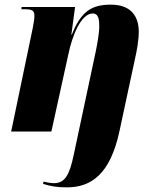

<svg xmlns="http://www.w3.org/2000/svg" viewBox="-20 -566 674 826"><path d="M268 240C371 240 454 185 494 -2L561 -314C569 -349 577 -394 577 -429C577 -491 548 -546 457 -546C375 -546 329 -518 289 -417H287L303 -536H73L72 -526H92C125 -526 128 -514 128 -497C128 -483 124 -462 121 -446L28 0H201L274 -332C291 -414 329 -508 379 -508C406 -508 407 -476 407 -452C407 -420 397 -370 392 -345L297 101C279 186 260 222 212 222C199 222 177 218 168 215L165 225C201 236 226 240 268 240Z"/></svg>

Font: Noto Serif Display Condensed Black
Style: Italic
Weight: 900
Width: 3
Italic angle: -12°
Designer: Monotype Design Team
Foundry: Monotype Imaging Inc.
Version: Version 2.009